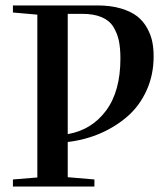

<svg xmlns="http://www.w3.org/2000/svg" viewBox="-20 -683 607 703"><path d="M27.3 0V-25.9L116.7 -33.2V-629.4L27.3 -637.2V-663.1H336.4Q385.7 -663.1 423.1 -651.9Q460.4 -640.6 482.7 -623Q504.9 -605.5 518.8 -580.1Q532.7 -554.7 537.6 -530Q542.5 -505.4 542.5 -476.6Q542.5 -408.7 516.6 -351.8Q490.7 -294.9 446.5 -256.6Q402.3 -218.3 346.4 -194.3Q290.5 -170.4 228 -163.1V-34.2L325.7 -25.9V0ZM281.2 -632.3H228V-191.9Q315.4 -207 368.2 -277.8Q420.9 -348.6 420.9 -468.8Q420.9 -506.3 415.3 -533.4Q409.7 -560.5 395.3 -584.2Q380.9 -607.9 352.3 -620.1Q323.7 -632.3 281.2 -632.3Z"/></svg>

Font: Elstob Medium
Style: Regular
Weight: 500
Designer: Peter S. Baker
Version: Version 1.015